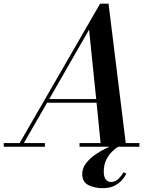

<svg xmlns="http://www.w3.org/2000/svg" viewBox="-66 -784 834 1026"><path d="M609.5 144Q602.5 158 587.5 176.2Q572.5 194.5 547 208Q521.5 221.5 482 221.5Q440 221.5 406.8 205.2Q373.5 189 373.5 146Q373.5 116 392.5 90.2Q411.5 64.5 440.8 43.8Q470 23 502.2 7.8Q534.5 -7.5 561 -16L568.5 -2Q553 7 534.2 24.8Q515.5 42.5 502 69.5Q488.5 96.5 488.5 133Q488.5 161 499.2 174.8Q510 188.5 527 188.5Q550.5 188.5 567.8 171Q585 153.5 594 136.5ZM-46 -19.5H39L469 -764.5H514L606 -19.5H679V0H359V-19.5H471.5L450 -235H185.5L61.5 -19.5H174V0H-46ZM410 -625.5 197 -254.5H448Z"/></svg>

Font: Bodoni* 11pt Medium
Style: Italic
Weight: 500
Italic angle: -13°
Version: Version 2.3